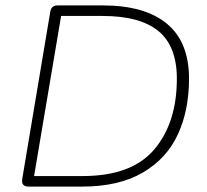

<svg xmlns="http://www.w3.org/2000/svg" viewBox="-20 -690 765 710"><path d="M62 -27 166 -647Q170 -670 193 -670H360Q515 -670 597 -602.5Q679 -535 679 -399Q679 -282 637.5 -192.5Q596 -103 507.5 -51.5Q419 0 284 0H85Q72 0 66 -7Q60 -14 62 -27ZM634 -399Q634 -519 566 -575Q498 -631 359 -631H206L106 -39H286Q467 -39 550.5 -137.5Q634 -236 634 -399Z"/></svg>

Font: SN Pro Thin
Style: Italic
Weight: 200
Italic angle: -9°
Designer: Tobias Whetton
Foundry: Supernotes
Version: Version 1.003;Glyphs 3.3 (3324)